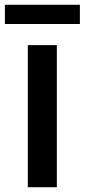

<svg xmlns="http://www.w3.org/2000/svg" viewBox="-54 -784 354 804"><path d="M62.5 0V-595H184V0ZM-33.5 -683.5V-764H280.5V-683.5Z"/></svg>

Font: Encode Sans SC Condensed SemiBold
Style: Regular
Weight: 600
Width: 3
Designer: Multiple Designers
Foundry: Impallari Type
Version: Version 3.002